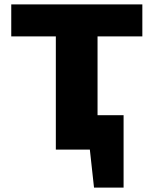

<svg xmlns="http://www.w3.org/2000/svg" viewBox="-20 -678 721 870"><path d="M395 0V-156H540L457 0ZM406 172 370 -156H540V172ZM233 0V-658H422V0ZM31 -513V-658H625V-513Z"/></svg>

Font: Ysabeau Office Black
Style: Regular
Weight: 900
Designer: Christian Thalmann (Catharsis Fonts)
Version: Version 2.001;gftools[0.9.30]; featfreeze: tnum,lnum,ss02